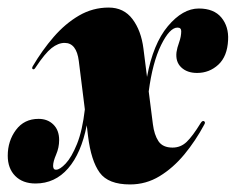

<svg xmlns="http://www.w3.org/2000/svg" viewBox="-30 -478 623 508"><path d="M349.5 -349.5 359 -274.5Q375 -362 414.2 -408.8Q453.5 -455.5 496 -455.5Q536 -455.5 555.8 -431.5Q575.5 -407.5 573.5 -372Q571.5 -329 547.8 -307Q524 -285 491.5 -285Q465 -285 449.5 -299.8Q434 -314.5 437 -340Q438.5 -351 444 -366.2Q449.5 -381.5 449.5 -395.5Q449.5 -405 439.5 -405Q419 -405 396.2 -358.8Q373.5 -312.5 363.5 -236L374.5 -149.5Q378 -121.5 389.2 -104.5Q400.5 -87.5 426.5 -87.5Q448 -87.5 463.8 -102.5Q479.5 -117.5 501 -152.5Q505.5 -159.5 509.5 -157.5Q514.5 -155 510.5 -148.5Q487.5 -105.5 457.8 -69.5Q428 -33.5 392.2 -11.8Q356.5 10 314 10Q256.5 10 233.8 -21.2Q211 -52.5 203 -117.5L199.5 -146.5Q185 -72.5 150.2 -32.5Q115.5 7.5 64 7.5Q30 7.5 10.2 -12.5Q-9.5 -32.5 -9.5 -66Q-9.5 -105 12.2 -134.2Q34 -163.5 72 -163.5Q96 -163.5 111.2 -148.5Q126.5 -133.5 126.5 -107.5Q126.5 -87.5 118.5 -69Q110.5 -50.5 110.5 -39Q110.5 -35.5 112 -32.2Q113.5 -29 118.5 -29Q128.5 -29 144 -45.5Q159.5 -62 173.8 -97.2Q188 -132.5 194.5 -188.5L178.5 -316.5Q172.5 -364.5 141 -364.5Q124 -364.5 106.5 -350.8Q89 -337 64.5 -300Q60.5 -293 57 -295Q53.5 -296.5 56.5 -302.5Q81.5 -345 112 -380.2Q142.5 -415.5 179 -436.8Q215.5 -458 257.5 -458Q297.5 -458 320.5 -427.5Q343.5 -397 349.5 -349.5Z"/></svg>

Font: Fraunces 144pt S000 Black
Style: Italic
Weight: 900
Italic angle: -16°
Version: Version 1.000; ttfautohint (v1.8.3)